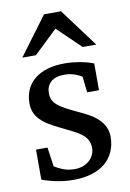

<svg xmlns="http://www.w3.org/2000/svg" viewBox="-84 -772 565 836"><g transform="rotate(-10 199.0 -354.0)"><path d="M363.8 -145Q363.8 -108.4 350.6 -79.1Q337.4 -49.8 313 -29.5Q288.6 -9.3 252.9 1.5Q217.3 12.2 172.9 12.2Q149.9 12.2 128.2 9.5Q106.4 6.8 88.1 2.7Q69.8 -1.5 55.7 -5.9Q41.5 -10.3 34.2 -13.2V-146H85L97.2 -61Q112.3 -51.3 134.5 -42.2Q156.7 -33.2 186 -33.2Q207.5 -33.2 224.1 -39.8Q240.7 -46.4 252.2 -57.1Q263.7 -67.9 269.8 -81.8Q275.9 -95.7 275.9 -110.8Q275.9 -131.8 267.6 -146.7Q259.3 -161.6 243.7 -173.6Q228 -185.5 205.3 -196.8Q182.6 -208 153.8 -222.2Q126.5 -235.4 105.5 -248.3Q84.5 -261.2 70.1 -276.1Q55.7 -291 48.3 -308.8Q41 -326.7 41 -349.1Q41 -382.3 53 -409.2Q64.9 -436 87.9 -454.8Q110.8 -473.6 144.3 -483.9Q177.7 -494.1 221.2 -494.1Q243.2 -494.1 263.2 -491.7Q283.2 -489.3 299.8 -485.8Q316.4 -482.4 329.1 -478.5Q341.8 -474.6 349.1 -471.2V-353H296.9L289.1 -422.9Q278.3 -431.2 257.3 -438.5Q236.3 -445.8 212.9 -445.8Q171.4 -445.8 151.6 -427Q131.8 -408.2 131.8 -378.9Q131.8 -361.8 137.5 -349.1Q143.1 -336.4 156 -325.2Q168.9 -314 190.2 -302.2Q211.4 -290.5 243.2 -275.9Q269.5 -264.2 291.5 -251.5Q313.5 -238.8 329.6 -223.1Q345.7 -207.5 354.7 -188.5Q363.8 -169.4 363.8 -145ZM312 -550.8 209 -649.9 105 -550.8H44.9L170.9 -720.2H246.1L372.1 -550.8Z"/></g></svg>

Font: Charis SIL APac
Style: Regular
Weight: 400
Foundry: SIL International
Version: Version 5.000